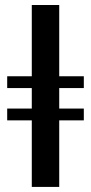

<svg xmlns="http://www.w3.org/2000/svg" viewBox="-20 -735 358 755"><path d="M105 0V-261.7H8.3V-308.1H105V-388.7H8.3V-435.1H105V-715.3H212.9V-435.1H309.6V-388.7H212.9V-308.1H309.6V-261.7H212.9V0Z"/></svg>

Font: Elstob SemiBold
Style: Regular
Weight: 600
Designer: Peter S. Baker
Version: Version 1.015